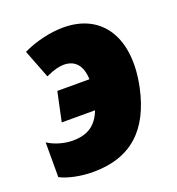

<svg xmlns="http://www.w3.org/2000/svg" viewBox="-109 -653 695 753"><g transform="rotate(-20 238.0 -276.5)"><path d="M154 10C313 10 403 -75 438 -239C479 -434 399 -563 236 -563C183 -563 118 -548 67 -523L113 -404C147 -420 172 -425 188 -425C236 -425 262 -394 264 -337H130L104 -215H243C221 -158 183 -133 121 -133C87 -133 47 -144 18 -163V-18C50 -1 104 10 154 10Z"/></g></svg>

Font: Noto Sans Black
Style: Italic
Weight: 900
Italic angle: -12°
Designer: Monotype Design Team
Foundry: Monotype Imaging Inc.
Version: Version 2.013